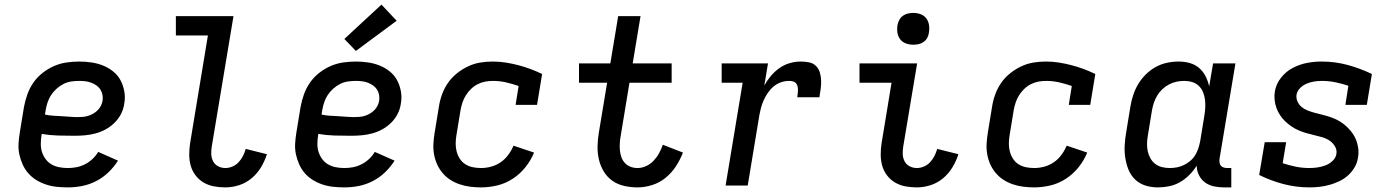

<svg xmlns="http://www.w3.org/2000/svg" viewBox="-20 -805 6040 833"><path d="M274 8Q250 8 226 5.5Q202 3 179.5 -4.5Q157 -12 137.5 -24Q118 -36 103 -53Q88 -70 78.5 -91Q69 -112 64 -135Q59 -158 60.5 -182.5Q62 -207 66 -231L84 -341Q89 -368 98.5 -395Q108 -422 124.5 -446Q141 -470 164.5 -488.5Q188 -507 214.5 -518.5Q241 -530 269 -534Q297 -538 324 -538Q351 -538 377.5 -534Q404 -530 427.5 -520.5Q451 -511 471 -495Q491 -479 503 -456.5Q515 -434 519.5 -407.5Q524 -381 519 -355Q516 -332 505 -310.5Q494 -289 476.5 -272Q459 -255 438 -243.5Q417 -232 394 -226Q371 -220 348.5 -218Q326 -216 303 -216Q268 -216 232 -217Q196 -218 161 -224L160 -217Q157 -199 157 -180Q157 -161 162.5 -144.5Q168 -128 178.5 -114Q189 -100 204 -91.5Q219 -83 237 -79.5Q255 -76 274 -76Q293 -76 311.5 -79.5Q330 -83 348 -92Q366 -101 381 -115Q396 -129 406 -146L492 -108Q474 -80 450 -57Q426 -34 396.5 -19Q367 -4 336 2Q305 8 274 8ZM318 -297Q329 -297 340.5 -298Q352 -299 363 -302.5Q374 -306 384.5 -312Q395 -318 403.5 -326.5Q412 -335 417.5 -345.5Q423 -356 425 -368Q427 -381 424.5 -394Q422 -407 415 -417.5Q408 -428 397.5 -435Q387 -442 375 -446.5Q363 -451 350 -452.5Q337 -454 324 -454Q307 -454 289.5 -451.5Q272 -449 256 -441Q240 -433 226 -420.5Q212 -408 202 -393Q192 -378 186.5 -361Q181 -344 178 -327L175 -308Q193 -304 210.5 -303Q228 -302 246 -301Q264 -300 282 -298.5Q300 -297 318 -297Z M958 8Q932 8 908 3.5Q884 -1 863.5 -13Q843 -25 828.5 -44Q814 -63 807.5 -86Q801 -109 801 -134.5Q801 -160 805 -185L882 -651H743V-735H993L899 -171Q896 -154 896.5 -137Q897 -120 904.5 -105.5Q912 -91 926.5 -83.5Q941 -76 958 -76Q973 -76 988.5 -82.5Q1004 -89 1015.5 -101.5Q1027 -114 1034.5 -129Q1042 -144 1046 -159L1138 -136Q1129 -107 1112.5 -79.5Q1096 -52 1071.5 -31.5Q1047 -11 1017 -1.5Q987 8 958 8Z M1474 8Q1450 8 1426 5.5Q1402 3 1379.5 -4.5Q1357 -12 1337.5 -24Q1318 -36 1303 -53Q1288 -70 1278.5 -91Q1269 -112 1264 -135Q1259 -158 1260.5 -182.5Q1262 -207 1266 -231L1284 -341Q1289 -368 1298.5 -395Q1308 -422 1324.5 -446Q1341 -470 1364.5 -488.5Q1388 -507 1414.5 -518.5Q1441 -530 1469 -534Q1497 -538 1524 -538Q1551 -538 1577.5 -534Q1604 -530 1627.5 -520.5Q1651 -511 1671 -495Q1691 -479 1703 -456.5Q1715 -434 1719.5 -407.5Q1724 -381 1719 -355Q1716 -332 1705 -310.5Q1694 -289 1676.5 -272Q1659 -255 1638 -243.5Q1617 -232 1594 -226Q1571 -220 1548.5 -218Q1526 -216 1503 -216Q1468 -216 1432 -217Q1396 -218 1361 -224L1360 -217Q1357 -199 1357 -180Q1357 -161 1362.5 -144.5Q1368 -128 1378.5 -114Q1389 -100 1404 -91.5Q1419 -83 1437 -79.5Q1455 -76 1474 -76Q1493 -76 1511.5 -79.5Q1530 -83 1548 -92Q1566 -101 1581 -115Q1596 -129 1606 -146L1692 -108Q1674 -80 1650 -57Q1626 -34 1596.5 -19Q1567 -4 1536 2Q1505 8 1474 8ZM1518 -297Q1529 -297 1540.5 -298Q1552 -299 1563 -302.5Q1574 -306 1584.5 -312Q1595 -318 1603.5 -326.5Q1612 -335 1617.5 -345.5Q1623 -356 1625 -368Q1627 -381 1624.5 -394Q1622 -407 1615 -417.5Q1608 -428 1597.5 -435Q1587 -442 1575 -446.5Q1563 -451 1550 -452.5Q1537 -454 1524 -454Q1507 -454 1489.5 -451.5Q1472 -449 1456 -441Q1440 -433 1426 -420.5Q1412 -408 1402 -393Q1392 -378 1386.5 -361Q1381 -344 1378 -327L1375 -308Q1393 -304 1410.5 -303Q1428 -302 1446 -301Q1464 -300 1482 -298.5Q1500 -297 1518 -297ZM1524 -584 1474 -636 1635 -785 1701 -715Z M2067 8Q2043 8 2019.5 5Q1996 2 1974 -5.5Q1952 -13 1933.5 -25Q1915 -37 1900.5 -54Q1886 -71 1876.5 -92Q1867 -113 1863 -136Q1859 -159 1860.5 -183Q1862 -207 1866 -231L1884 -341Q1888 -368 1897.5 -394.5Q1907 -421 1923 -444.5Q1939 -468 1962 -486.5Q1985 -505 2010.5 -517Q2036 -529 2063 -533.5Q2090 -538 2118 -538Q2147 -538 2175 -533.5Q2203 -529 2229.5 -522Q2256 -515 2281.5 -505.5Q2307 -496 2332 -484L2310 -350H2217L2230 -432Q2204 -441 2176 -447.5Q2148 -454 2119 -454Q2102 -454 2085.5 -451Q2069 -448 2053 -440Q2037 -432 2024 -419.5Q2011 -407 2001.5 -392Q1992 -377 1986.5 -360.5Q1981 -344 1978 -327L1960 -217Q1957 -199 1957 -181Q1957 -163 1961.5 -146.5Q1966 -130 1975.5 -115.5Q1985 -101 1999.5 -92Q2014 -83 2031.5 -79.5Q2049 -76 2067 -76Q2089 -76 2111 -82Q2133 -88 2152 -101Q2171 -114 2185 -133Q2199 -152 2208 -173L2297 -143Q2283 -109 2259.5 -79.5Q2236 -50 2204.5 -29.5Q2173 -9 2137.5 -0.5Q2102 8 2067 8Z M2746 8Q2716 8 2687.5 1.5Q2659 -5 2636.5 -21Q2614 -37 2599.5 -61Q2585 -85 2578.5 -112.5Q2572 -140 2572.5 -170Q2573 -200 2578 -229L2614 -446H2492V-530H2628L2662 -735H2759L2725 -530H2894V-446H2711L2673 -216Q2670 -200 2669 -184Q2668 -168 2669.5 -152.5Q2671 -137 2676 -123Q2681 -109 2691 -98Q2701 -87 2715.5 -81.5Q2730 -76 2746 -76Q2765 -76 2783.5 -84.5Q2802 -93 2816 -108Q2830 -123 2839.5 -140.5Q2849 -158 2856 -177L2943 -143Q2931 -112 2912.5 -83.5Q2894 -55 2867.5 -33.5Q2841 -12 2809 -2Q2777 8 2746 8Z M3128 0 3202 -446H3111V-530H3312L3296 -434Q3308 -456 3324.5 -475.5Q3341 -495 3361.5 -509.5Q3382 -524 3406 -531Q3430 -538 3454 -538Q3472 -538 3490 -534.5Q3508 -531 3520 -519Q3532 -507 3537 -490.5Q3542 -474 3542.5 -455.5Q3543 -437 3540.5 -419Q3538 -401 3535 -383H3439Q3440 -391 3441 -399Q3442 -407 3442 -415.5Q3442 -424 3440 -431.5Q3438 -439 3433 -444.5Q3428 -450 3420 -452Q3412 -454 3404 -454Q3386 -454 3368.5 -448Q3351 -442 3336.5 -430Q3322 -418 3311.5 -402.5Q3301 -387 3293.5 -370.5Q3286 -354 3281.5 -336.5Q3277 -319 3274 -302L3224 0Z M3958 8Q3932 8 3908 3.5Q3884 -1 3863.5 -13Q3843 -25 3828.5 -44Q3814 -63 3807.5 -86Q3801 -109 3801 -134.5Q3801 -160 3805 -185L3848 -446H3709V-530H3959L3899 -171Q3896 -154 3896.5 -137Q3897 -120 3904.5 -105.5Q3912 -91 3926.5 -83.5Q3941 -76 3958 -76Q3973 -76 3988.5 -82.5Q4004 -89 4015.5 -101.5Q4027 -114 4034.5 -129Q4042 -144 4046 -159L4138 -136Q4129 -107 4112.5 -79.5Q4096 -52 4071.5 -31.5Q4047 -11 4017 -1.5Q3987 8 3958 8ZM3942 -611Q3926 -611 3910.5 -616.5Q3895 -622 3885.5 -634.5Q3876 -647 3873.5 -663.5Q3871 -680 3874 -697Q3876 -708 3882 -719Q3888 -730 3898 -737Q3908 -744 3919.5 -746.5Q3931 -749 3942 -749Q3959 -749 3974 -743.5Q3989 -738 3998.5 -725.5Q4008 -713 4010.5 -696.5Q4013 -680 4010 -663Q4009 -652 4003 -641Q3997 -630 3987 -623Q3977 -616 3965.5 -613.5Q3954 -611 3942 -611Z M4467 8Q4443 8 4419.5 5Q4396 2 4374 -5.5Q4352 -13 4333.5 -25Q4315 -37 4300.5 -54Q4286 -71 4276.5 -92Q4267 -113 4263 -136Q4259 -159 4260.5 -183Q4262 -207 4266 -231L4284 -341Q4288 -368 4297.5 -394.5Q4307 -421 4323 -444.5Q4339 -468 4362 -486.5Q4385 -505 4410.5 -517Q4436 -529 4463 -533.5Q4490 -538 4518 -538Q4547 -538 4575 -533.5Q4603 -529 4629.5 -522Q4656 -515 4681.5 -505.5Q4707 -496 4732 -484L4710 -350H4617L4630 -432Q4604 -441 4576 -447.5Q4548 -454 4519 -454Q4502 -454 4485.5 -451Q4469 -448 4453 -440Q4437 -432 4424 -419.5Q4411 -407 4401.5 -392Q4392 -377 4386.5 -360.5Q4381 -344 4378 -327L4360 -217Q4357 -199 4357 -181Q4357 -163 4361.5 -146.5Q4366 -130 4375.5 -115.5Q4385 -101 4399.5 -92Q4414 -83 4431.5 -79.5Q4449 -76 4467 -76Q4489 -76 4511 -82Q4533 -88 4552 -101Q4571 -114 4585 -133Q4599 -152 4608 -173L4697 -143Q4683 -109 4659.5 -79.5Q4636 -50 4604.5 -29.5Q4573 -9 4537.5 -0.5Q4502 8 4467 8Z M5004 8Q4975 8 4949.5 0Q4924 -8 4905 -26Q4886 -44 4876 -69Q4866 -94 4862 -120.5Q4858 -147 4859.5 -175Q4861 -203 4866 -231L4884 -341Q4888 -366 4896 -391Q4904 -416 4917.5 -439Q4931 -462 4950.5 -481.5Q4970 -501 4993.5 -514Q5017 -527 5042.5 -532.5Q5068 -538 5094 -538Q5119 -538 5142 -531.5Q5165 -525 5182.5 -510Q5200 -495 5210.5 -474Q5221 -453 5226 -430L5243 -530H5340L5271 -116Q5270 -108 5271 -100Q5272 -92 5276.5 -86.5Q5281 -81 5288.5 -78.5Q5296 -76 5304 -76H5322V8H5290Q5268 8 5246.5 3.5Q5225 -1 5208 -13.5Q5191 -26 5181.5 -45.5Q5172 -65 5172 -86Q5158 -64 5139.5 -45.5Q5121 -27 5099 -14.5Q5077 -2 5052.5 3Q5028 8 5004 8ZM5055 -76Q5071 -76 5086.5 -79Q5102 -82 5116.5 -89Q5131 -96 5144 -107Q5157 -118 5165.5 -132Q5174 -146 5179 -161.5Q5184 -177 5187 -192L5205 -302Q5208 -320 5209 -337.5Q5210 -355 5208 -372Q5206 -389 5199.5 -405Q5193 -421 5181 -432.5Q5169 -444 5152.5 -449Q5136 -454 5118 -454Q5101 -454 5084.5 -450.5Q5068 -447 5052.5 -439Q5037 -431 5023.5 -418.5Q5010 -406 5001 -391Q4992 -376 4986.5 -360Q4981 -344 4978 -327L4960 -217Q4957 -200 4956.5 -182.5Q4956 -165 4959.5 -149Q4963 -133 4971 -118.5Q4979 -104 4992 -94Q5005 -84 5021.5 -80Q5038 -76 5055 -76Z M5662 8Q5603 8 5548 -6.5Q5493 -21 5443 -46L5467 -188H5560L5545 -97Q5572 -88 5601 -82Q5630 -76 5661 -76Q5678 -76 5695.5 -78.5Q5713 -81 5729.5 -87Q5746 -93 5760.5 -106Q5775 -119 5778 -137Q5781 -155 5771.5 -170.5Q5762 -186 5747.5 -195.5Q5733 -205 5715.5 -210Q5698 -215 5680.5 -219Q5663 -223 5646 -228Q5629 -233 5613 -240Q5597 -247 5582.5 -257Q5568 -267 5555.5 -279Q5543 -291 5533.5 -305.5Q5524 -320 5518 -336.5Q5512 -353 5510 -371Q5508 -389 5511 -408Q5516 -440 5537.5 -467.5Q5559 -495 5589 -510.5Q5619 -526 5650.5 -532Q5682 -538 5714 -538Q5773 -538 5827.5 -523Q5882 -508 5932 -484L5910 -350H5817L5830 -433Q5803 -442 5774 -448Q5745 -454 5715 -454Q5699 -454 5682.5 -451.5Q5666 -449 5650 -442.5Q5634 -436 5621 -423.5Q5608 -411 5605 -394Q5603 -378 5609.5 -364Q5616 -350 5627.5 -340.5Q5639 -331 5653.5 -325.5Q5668 -320 5682.5 -316Q5697 -312 5712 -308.5Q5727 -305 5741.5 -300.5Q5756 -296 5770 -290Q5784 -284 5796.5 -276Q5809 -268 5820 -258Q5831 -248 5840.5 -236.5Q5850 -225 5857 -212Q5864 -199 5868 -184.5Q5872 -170 5873.5 -154.5Q5875 -139 5872 -123Q5869 -100 5857.5 -80Q5846 -60 5829 -44.5Q5812 -29 5791 -19Q5770 -9 5748.5 -3Q5727 3 5705 5.5Q5683 8 5662 8Z"/></svg>

Font: Iosevka Curly Slab MdEx
Style: Italic
Weight: 500
Width: 7
Italic angle: -9°
Monospace: yes
Designer: Belleve Invis
Foundry: Belleve Invis
Version: Version 11.0.0; ttfautohint (v1.8.3)